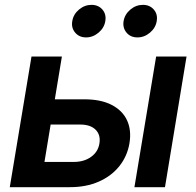

<svg xmlns="http://www.w3.org/2000/svg" viewBox="-20 -775 813 795"><path d="M168.9 -363.8H329.1Q397.5 -363.8 442.1 -340.8Q486.8 -317.9 505.9 -277.1Q524.9 -236.3 516.1 -182.1Q507.3 -128.9 474.6 -87.6Q441.9 -46.4 389.6 -23.2Q337.4 0 269.5 0H20.5L110.4 -541H236.3L164.1 -104.5H285.2Q328.1 -104.5 357.2 -125.5Q386.2 -146.5 391.6 -180.7Q397.5 -216.3 376 -237.8Q354.5 -259.3 312 -259.3H151.4ZM536.6 0 626.5 -541H752.4L663.1 0ZM549.3 -620.1Q520.5 -620.1 503.9 -639.9Q487.3 -659.7 491.7 -687.5Q496.6 -715.8 519.8 -735.4Q543 -754.9 571.8 -754.9Q600.1 -754.9 616.9 -735.4Q633.8 -715.8 628.9 -687.5Q624.5 -659.7 601.1 -639.9Q577.6 -620.1 549.3 -620.1ZM336.4 -620.1Q308.1 -620.1 291.3 -639.9Q274.4 -659.7 279.3 -687.5Q283.7 -715.8 307.1 -735.4Q330.6 -754.9 358.9 -754.9Q387.2 -754.9 404.1 -735.4Q420.9 -715.8 416 -687.5Q411.6 -659.7 388.2 -639.9Q364.7 -620.1 336.4 -620.1Z"/></svg>

Font: Inter 17pt SemiBold
Style: Italic
Weight: 600
Italic angle: -9.3988°
Version: Version 4.001;git-66647c0bb